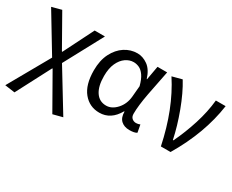

<svg xmlns="http://www.w3.org/2000/svg" viewBox="-109 -947 1875 1550"><g transform="rotate(30 828.5 -172.0)"><path d="M103 213 10 200 226 -182 14 -533 104 -557 270 -264H274L414 -543H510L317 -184L545 190L456 213L274 -107H270Z M777 13Q685 13 627 -57.5Q569 -128 569 -262Q569 -355 602.5 -421Q636 -487 690 -522Q744 -557 807 -557Q857 -557 903.5 -524Q950 -491 974 -414H977L1000 -543H1090Q1067 -432 1044.5 -312.5Q1022 -193 1022 -119Q1022 -91 1038 -77Q1054 -63 1076 -63Q1094 -63 1113 -71L1126 -1Q1105 13 1057 13Q1009 13 979.5 -14Q950 -41 950 -97H946Q884 13 777 13ZM796 -64Q849 -64 893 -112.5Q937 -161 944 -232L953 -335Q938 -393 915.5 -425Q893 -457 867.5 -468.5Q842 -480 816 -480Q777 -480 742 -455.5Q707 -431 685 -383Q663 -335 663 -263Q663 -168 698 -116Q733 -64 796 -64Z M1345 0Q1280 -312 1136 -533L1227 -557Q1284 -464 1331.5 -336Q1379 -208 1403 -93H1408Q1459 -199 1496 -315.5Q1533 -432 1544 -543H1635Q1597 -273 1435 0Z"/></g></svg>

Font: Gothic Nguyen
Style: Regular
Weight: 400
Designer: MORI Takayuki
Version: Version 1.220;July 21, 2023;FontCreator 14.0.0.2814 64-bit